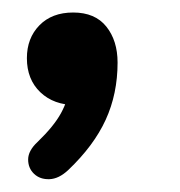

<svg xmlns="http://www.w3.org/2000/svg" viewBox="-20 -163 288 307"><path d="M89 109Q74 123 59 123.5Q44 124 34.5 115Q25 106 25 92Q25 78 40 64Q66 39 77.5 18Q89 -3 93 -29L101 5Q66 5 44.5 -15.5Q23 -36 23 -70Q23 -102 43 -122.5Q63 -143 97 -143Q132 -143 150 -120.5Q168 -98 168 -63Q168 -13 149 28.5Q130 70 89 109Z"/></svg>

Font: Nunito Variable Extra Light
Style: Italic
Weight: 200
Italic angle: -9°
Designer: Vernon Adams
Foundry: Vernon Adams
Version: Version 3.602